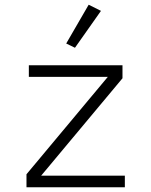

<svg xmlns="http://www.w3.org/2000/svg" viewBox="-20 -792 640 812"><path d="M92 0V-55L436 -467H102V-516H498V-461L154 -49H508V0ZM297 -590 260 -608 355 -772 407 -746Z"/></svg>

Font: IBM Plex Mono Light
Style: Regular
Weight: 300
Monospace: yes
Designer: Mike Abbink, Paul van der Laan, Pieter van Rosmalen
Foundry: Bold Monday
Version: Version 2.3